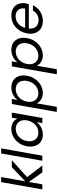

<svg xmlns="http://www.w3.org/2000/svg" viewBox="1184 -1964 1040 3449"><g transform="rotate(-90 1704.5 -240.0)"><path d="M157 -740H248L171 -306L425 -548H551L246 -274L456 0H332L160 -241L117 0H26Z M672 -740H763L632 0H541Z M801 -276Q812 -340 841.5 -392Q871 -444 912.5 -480.5Q954 -517 1005 -537Q1056 -557 1112 -557Q1150 -557 1180.5 -548Q1211 -539 1234 -524Q1257 -509 1272.5 -489Q1288 -469 1296 -448L1314 -548H1406L1309 0H1217L1236 -102Q1219 -80 1196 -60Q1173 -40 1144.5 -24.5Q1116 -9 1082.5 0Q1049 9 1011 9Q956 9 912 -11.5Q868 -32 839.5 -69.5Q811 -107 800.5 -159.5Q790 -212 801 -276ZM1266 -275Q1275 -323 1266.5 -360.5Q1258 -398 1237 -424Q1216 -450 1184.5 -464Q1153 -478 1116 -478Q1078 -478 1042 -464.5Q1006 -451 976 -425.5Q946 -400 924.5 -362Q903 -324 895 -276Q886 -228 894.5 -189.5Q903 -151 923.5 -125Q944 -99 975 -85Q1006 -71 1044 -71Q1081 -71 1117.5 -84.5Q1154 -98 1184 -124.5Q1214 -151 1235.5 -189Q1257 -227 1266 -275Z M1633 -447Q1649 -469 1672.5 -489Q1696 -509 1724.5 -524Q1753 -539 1786.5 -548Q1820 -557 1857 -557Q1912 -557 1956.5 -537Q2001 -517 2029.5 -480.5Q2058 -444 2068.5 -392Q2079 -340 2068 -276Q2057 -212 2027.5 -159.5Q1998 -107 1956.5 -69.5Q1915 -32 1864 -11.5Q1813 9 1758 9Q1720 9 1690 -0.5Q1660 -10 1637 -25Q1614 -40 1597.5 -60Q1581 -80 1572 -101L1509 260H1418L1560 -548H1651ZM1975 -276Q1984 -324 1975.5 -362Q1967 -400 1946.5 -425.5Q1926 -451 1894.5 -464.5Q1863 -478 1825 -478Q1788 -478 1752 -464Q1716 -450 1685.5 -424Q1655 -398 1633.5 -360.5Q1612 -323 1603 -275Q1594 -227 1602.5 -189Q1611 -151 1632 -124.5Q1653 -98 1684.5 -84.5Q1716 -71 1753 -71Q1791 -71 1827 -85Q1863 -99 1893 -125Q1923 -151 1944.5 -189.5Q1966 -228 1975 -276Z M2309 -447Q2325 -469 2348.5 -489Q2372 -509 2400.5 -524Q2429 -539 2462.5 -548Q2496 -557 2533 -557Q2588 -557 2632.5 -537Q2677 -517 2705.5 -480.5Q2734 -444 2744.5 -392Q2755 -340 2744 -276Q2733 -212 2703.5 -159.5Q2674 -107 2632.5 -69.5Q2591 -32 2540 -11.5Q2489 9 2434 9Q2396 9 2366 -0.5Q2336 -10 2313 -25Q2290 -40 2273.5 -60Q2257 -80 2248 -101L2185 260H2094L2236 -548H2327ZM2651 -276Q2660 -324 2651.5 -362Q2643 -400 2622.5 -425.5Q2602 -451 2570.5 -464.5Q2539 -478 2501 -478Q2464 -478 2428 -464Q2392 -450 2361.5 -424Q2331 -398 2309.5 -360.5Q2288 -323 2279 -275Q2270 -227 2278.5 -189Q2287 -151 2308 -124.5Q2329 -98 2360.5 -84.5Q2392 -71 2429 -71Q2467 -71 2503 -85Q2539 -99 2569 -125Q2599 -151 2620.5 -189.5Q2642 -228 2651 -276Z M3133 -480Q3099 -480 3067 -468.5Q3035 -457 3008 -435.5Q2981 -414 2960 -382Q2939 -350 2929 -309H3276Q3283 -351 3275 -383Q3267 -415 3247 -436.5Q3227 -458 3197.5 -469Q3168 -480 3133 -480ZM3334 -169Q3317 -131 3289.5 -98.5Q3262 -66 3226 -42Q3190 -18 3146 -4.5Q3102 9 3051 9Q2992 9 2946 -11Q2900 -31 2870 -68Q2840 -105 2828.5 -157.5Q2817 -210 2829 -275Q2841 -340 2870 -392Q2899 -444 2941.5 -481Q2984 -518 3037 -537.5Q3090 -557 3150 -557Q3210 -557 3255 -537Q3300 -517 3328.5 -482.5Q3357 -448 3367.5 -400Q3378 -352 3368 -297Q3364 -271 3355 -243H2917Q2912 -201 2921 -168.5Q2930 -136 2950 -113.5Q2970 -91 2999.5 -79.5Q3029 -68 3065 -68Q3127 -68 3170 -96Q3213 -124 3236 -169Z"/></g></svg>

Font: SVN-Poppins
Style: Italic
Weight: 400
Italic angle: -10°
Designer: Ninad Kale (Devanagari), Jonny Pinhorn (Latin)
Foundry: Indian Type Foundry
Version: Version 3.002 2017; ttfautohint (v1.8.3)